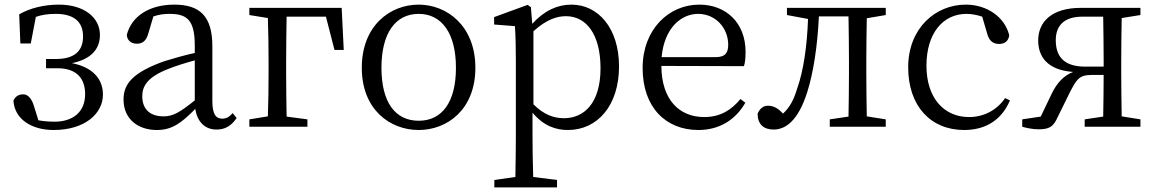

<svg xmlns="http://www.w3.org/2000/svg" viewBox="-20 -548 4999 830"><path d="M68 -360H113L135 -475C160 -484 188 -488 221 -488C296 -488 339 -457 339 -390C339 -328 302 -293 222 -293H179V-253H228C316 -253 348 -204 348 -141C348 -62 293 -22 216 -22C190 -22 167 -24 146 -28L126 -92C118 -118 103 -139 83 -140C63 -141 47 -133 38 -113C43 -33 116 14 212 14C348 14 425 -58 425 -139C425 -209 378 -258 291 -275C374 -292 412 -336 412 -397C412 -474 341 -528 235 -528C171 -528 109 -513 63 -486Z M822 -114C758 -63 729 -45 687 -45C633 -45 595 -72 595 -132C595 -172 613 -214 710 -251C737 -262 781 -276 822 -287ZM986 -59C971 -43 959 -35 941 -35C914 -35 898 -53 898 -111V-348C898 -478 844 -528 733 -528C627 -528 549 -479 528 -397C530 -373 547 -359 572 -359C598 -359 613 -374 621 -403L643 -477C669 -486 692 -488 713 -488C789 -488 822 -461 822 -351V-319C776 -309 728 -295 689 -283C553 -234 514 -185 514 -118C514 -32 578 14 658 14C723 14 763 -15 824 -77C833 -22 865 12 916 12C951 12 979 -2 1003 -38Z M1389 -476 1426 -332H1466L1457 -514H1058V-483L1138 -470C1140 -415 1141 -338 1141 -283V-228C1141 -176 1140 -100 1138 -45L1058 -32V0H1309V-32L1219 -44C1218 -100 1217 -176 1217 -228V-283C1217 -340 1218 -420 1219 -476Z M1790 14C1913 14 2035 -74 2035 -255C2035 -437 1911 -528 1790 -528C1666 -528 1544 -437 1544 -255C1544 -74 1666 14 1790 14ZM1790 -26C1689 -26 1629 -105 1629 -255C1629 -404 1689 -488 1790 -488C1890 -488 1951 -404 1951 -255C1951 -105 1890 -26 1790 -26Z M2286 -413C2346 -467 2391 -478 2427 -478C2514 -478 2576 -400 2576 -253C2576 -101 2504 -37 2418 -37C2373 -37 2330 -53 2286 -97ZM2275 -517 2261 -527 2116 -474V-442L2206 -435C2209 -388 2210 -346 2210 -282V34C2210 93 2209 157 2208 217L2117 230V262H2388V230L2285 217C2283 156 2282 90 2282 32V-61C2331 -2 2385 14 2435 14C2563 14 2656 -92 2656 -261C2656 -425 2567 -528 2450 -528C2391 -528 2333 -503 2281 -445Z M2840 -301C2852 -428 2925 -488 2998 -488C3075 -488 3128 -425 3128 -355C3128 -323 3118 -301 3074 -301ZM3196 -262C3201 -277 3203 -298 3203 -324C3203 -449 3119 -528 3003 -528C2871 -528 2758 -421 2758 -254C2758 -83 2859 14 2999 14C3092 14 3161 -32 3202 -104L3181 -120C3142 -73 3095 -42 3024 -42C2918 -42 2840 -115 2839 -263Z M3809 -483V-514H3382V-483L3473 -466C3469 -349 3453 -241 3427 -168C3411 -114 3393 -83 3365 -57C3345 -78 3326 -91 3300 -91C3278 -91 3265 -78 3255 -57C3255 -11 3281 12 3324 12C3375 12 3430 -24 3470 -151C3496 -233 3514 -349 3520 -477H3648C3649 -422 3650 -341 3650 -286V-228C3650 -176 3649 -100 3648 -44L3567 -32V0H3809V-32L3727 -45C3726 -100 3725 -176 3725 -228V-286C3725 -338 3726 -414 3727 -469Z M4325 -124C4289 -71 4232 -42 4169 -42C4061 -42 3985 -124 3985 -264C3985 -405 4057 -488 4158 -488C4179 -488 4202 -484 4226 -476L4248 -401C4255 -376 4269 -358 4299 -358C4323 -358 4339 -370 4343 -395C4324 -474 4247 -528 4155 -528C4025 -528 3906 -427 3906 -257C3906 -91 4002 14 4148 14C4246 14 4312 -34 4346 -114Z M4671 -260C4588 -260 4544 -296 4544 -374C4544 -438 4581 -476 4659 -476H4749C4750 -421 4751 -341 4751 -286V-260ZM4910 -483V-514H4652C4527 -514 4468 -454 4468 -373C4468 -304 4507 -245 4619 -237C4580 -222 4549 -191 4525 -140L4479 -44L4399 -32V0C4414 4 4441 11 4470 11C4515 11 4531 -1 4546 -29L4604 -147C4633 -203 4644 -224 4698 -224H4751C4751 -169 4750 -96 4749 -44L4669 -32V0H4910V-32L4829 -45C4828 -100 4827 -176 4827 -228V-286C4827 -339 4828 -415 4829 -470Z"/></svg>

Font: Noto Serif CJK JP
Style: Regular
Weight: 400
Designer: Ryoko NISHIZUKA 西塚涼子 (kana & ideographs); Frank Grießhammer (Latin, Greek & Cyrillic); Wenlong ZHANG 张文龙 (bopomofo); San
Foundry: Adobe Systems Incorporated
Version: Version 1.000;PS 1;hotconv 16.6.53;makeotf.lib2.5.65590